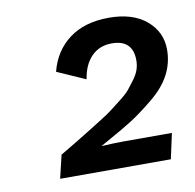

<svg xmlns="http://www.w3.org/2000/svg" viewBox="-55 -791 521 514"><g transform="rotate(-10 205.5 -534.0)"><path d="M69 -333 84 -396Q96 -403 123.5 -419.5Q151 -436 163.5 -444Q176 -452 199.5 -466.5Q223 -481 234.5 -490Q246 -499 263.5 -512.5Q281 -526 289.5 -536.5Q298 -547 307.5 -560Q317 -573 321 -585Q325 -597 325 -610Q325 -666 268 -666Q234 -666 212.5 -644Q191 -622 185 -583L108 -617Q122 -672 164 -703.5Q206 -735 272 -735Q337 -735 374 -703.5Q411 -672 411 -624Q411 -588 394.5 -556.5Q378 -525 343 -496.5Q308 -468 283 -452Q258 -436 211 -410Q200 -404 195 -401V-400Q227 -402 255 -402H385L370 -333Z"/></g></svg>

Font: Elaine Sans Medium
Style: Italic
Weight: 500
Italic angle: -13°
Designer: Wei Huang
Foundry: Wei Huang
Version: Version 2.001;December 24, 2019;FontCreator 12.0.0.2547 64-b